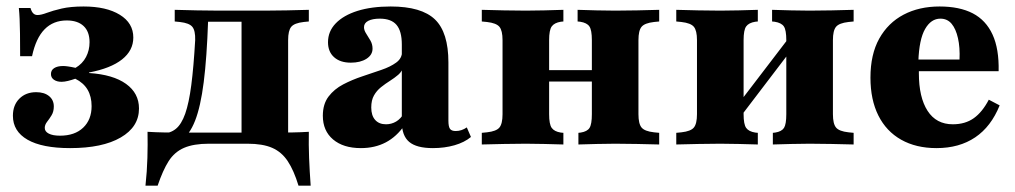

<svg xmlns="http://www.w3.org/2000/svg" viewBox="-20 -450 3161 598"><path d="M198.4 11.3Q111.3 11.3 65.7 -14.9Q20.2 -41.1 20.2 -89.5Q20.2 -122.6 40.3 -142.7Q60.5 -162.9 92.7 -162.9Q117.7 -162.9 132.7 -150.8Q147.6 -138.7 147.6 -118.5Q147.6 -102.4 140.7 -91.1Q133.9 -79.8 126.6 -70.6Q119.4 -61.3 119.4 -51.6Q119.4 -40.3 131.9 -33.9Q144.4 -27.4 166.9 -27.4Q212.9 -27.4 239.1 -52.4Q265.3 -77.4 265.3 -119.4Q265.3 -149.2 252.8 -170.6Q240.3 -191.9 214.5 -204.8Q203.2 -200.8 191.9 -198Q180.6 -195.2 171.8 -195.2Q157.3 -195.2 148 -201.6Q138.7 -208.1 138.7 -219.4Q138.7 -231.5 148.8 -237.9Q158.9 -244.4 176.6 -244.4Q183.1 -244.4 191.9 -243.1Q200.8 -241.9 215.3 -238.7Q237.1 -251.6 248 -272.6Q258.9 -293.5 258.9 -318.5Q258.9 -351.6 240.3 -369Q221.8 -386.3 187.9 -386.3Q146 -386.3 119 -358.9Q91.9 -331.5 79.8 -275H42.7Q42.7 -317.7 42.3 -345.2Q41.9 -372.6 41.1 -391.1Q40.3 -409.7 38.7 -425H75Q78.2 -413.7 83.5 -408.5Q88.7 -403.2 96.8 -403.2Q108.1 -403.2 126.2 -410.1Q144.4 -416.9 172.2 -423.4Q200 -429.8 240.3 -429.8Q311.3 -429.8 353.2 -404Q395.2 -378.2 395.2 -333.1Q395.2 -292.7 360.1 -264.9Q325 -237.1 257.3 -224.2V-222.6Q332.3 -217.7 372.6 -188.7Q412.9 -159.7 412.9 -112.1Q412.9 -54.8 356 -21.8Q299.2 11.3 198.4 11.3Z M630.6 -2.4Q583.1 -2.4 553.2 10.5Q523.4 23.4 505.2 52Q487.1 80.6 471 128.2H433.1Q437.9 83.9 439.1 41.9Q440.3 0 439.5 -39.5Q465.3 -37.9 490.7 -37.5Q516.1 -37.1 541.9 -37.1H630.6H773.4V-2.4ZM475 7.3 487.1 -34.7Q510.5 -34.7 527.8 -48.8Q545.2 -62.9 556.9 -96Q568.5 -129 575.8 -185.1Q583.1 -241.1 587.9 -325Q588.7 -354.8 579 -366.5Q569.4 -378.2 540.3 -381.5L524.2 -383.1V-419.4Q561.3 -418.5 593.1 -417.7Q625 -416.9 661.3 -416.9H671H804H804.8Q841.1 -416.9 873.4 -417.7Q905.6 -418.5 941.9 -419.4V-383.1L925.8 -381.5Q896.8 -378.2 887.1 -366.5Q877.4 -354.8 877.4 -325V-209.7H732.3V-386.3L739.5 -382.3H623.4L628.2 -386.3Q624.2 -270.2 614.5 -194Q604.8 -117.7 587.5 -73.8Q570.2 -29.8 542.7 -11.3Q515.3 7.3 475 7.3ZM732.3 -2.4V-209.7H877.4V-2.4ZM732.3 -2.4 733.1 -10.5 791.1 -37.1H750.8H839.5Q865.3 -37.1 891.1 -37.5Q916.9 -37.9 941.9 -39.5Q941.1 0 942.7 41.9Q944.4 83.9 947.6 128.2H909.7Q895.2 80.6 876.2 52Q857.3 23.4 827.8 10.5Q798.4 -2.4 750.8 -2.4Z M1231.5 -209.7V-311.3Q1231.5 -353.2 1214.9 -372.6Q1198.4 -391.9 1162.9 -391.9Q1140.3 -391.9 1127 -385.1Q1113.7 -378.2 1113.7 -365.3Q1113.7 -355.6 1120.6 -345.2Q1127.4 -334.7 1133.9 -323.4Q1140.3 -312.1 1140.3 -298.4Q1140.3 -279 1121.4 -266.9Q1102.4 -254.8 1072.6 -254.8Q1039.5 -254.8 1020.6 -271.8Q1001.6 -288.7 1001.6 -318.5Q1001.6 -352.4 1025.8 -377.4Q1050 -402.4 1093.5 -416.1Q1137.1 -429.8 1196.8 -429.8Q1292.7 -429.8 1334.7 -389.5Q1376.6 -349.2 1376.6 -255.6V-209.7ZM1104 11.3Q1049.2 11.3 1017.3 -15.7Q985.5 -42.7 985.5 -89.5Q985.5 -125.8 1003.2 -149.2Q1021 -172.6 1048.8 -187.1Q1076.6 -201.6 1108.1 -212.1Q1139.5 -222.6 1167.7 -232.3Q1196 -241.9 1214.1 -255.2Q1232.3 -268.5 1232.3 -289.5L1236.3 -242.7Q1232.3 -227.4 1220.6 -217.3Q1208.9 -207.3 1194.8 -198.4Q1180.6 -189.5 1166.9 -178.6Q1153.2 -167.7 1144.8 -152.8Q1136.3 -137.9 1136.3 -115.3Q1136.3 -90.3 1148.4 -76.6Q1160.5 -62.9 1182.3 -62.9Q1199.2 -62.9 1213.7 -71.4Q1228.2 -79.8 1238.7 -98.4L1240.3 -60.5Q1215.3 -24.2 1181.5 -6.5Q1147.6 11.3 1104 11.3ZM1376.6 -74.2Q1376.6 -55.6 1381.5 -48.8Q1386.3 -41.9 1399.2 -41.9Q1408.9 -41.9 1417.3 -44.8Q1425.8 -47.6 1433.9 -53.2L1446.8 -23.4Q1426.6 -6.5 1395.6 2.4Q1364.5 11.3 1328.2 11.3Q1277.4 11.3 1254.4 -8.1Q1231.5 -27.4 1231.5 -70.2V-209.7H1376.6Z M1896 -2.4Q1866.1 -2.4 1839.5 -1.6Q1812.9 -0.8 1781.5 0V-36.3L1788.7 -37.1Q1808.9 -40.3 1816.1 -51.6Q1823.4 -62.9 1823.4 -94.4V-209.7H1968.5V-94.4Q1968.5 -64.5 1978.2 -52.8Q1987.9 -41.1 2016.9 -37.9L2033.1 -36.3V0Q1996.8 -0.8 1964.9 -1.6Q1933.1 -2.4 1896 -2.4ZM1617.7 -2.4Q1581.5 -2.4 1549.2 -1.6Q1516.9 -0.8 1480.6 0V-36.3L1496.8 -37.9Q1525.8 -41.1 1535.5 -52.8Q1545.2 -64.5 1545.2 -94.4V-325Q1545.2 -354.8 1535.5 -366.5Q1525.8 -378.2 1496.8 -381.5L1480.6 -383.1V-419.4Q1516.9 -418.5 1549.2 -417.7Q1581.5 -416.9 1617.7 -416.9Q1648.4 -416.9 1675.4 -417.7Q1702.4 -418.5 1734.7 -419.4V-383.1L1726.6 -382.3Q1706.5 -379 1698.4 -367.7Q1690.3 -356.5 1690.3 -325V-94.4Q1690.3 -62.9 1698.4 -51.6Q1706.5 -40.3 1726.6 -37.1L1734.7 -36.3V0Q1702.4 -0.8 1675.4 -1.6Q1648.4 -2.4 1617.7 -2.4ZM1823.4 -209.7V-325Q1823.4 -356.5 1815.7 -367.7Q1808.1 -379 1787.1 -382.3L1779 -383.1V-419.4Q1811.3 -418.5 1838.3 -417.7Q1865.3 -416.9 1896 -416.9Q1933.1 -416.9 1964.9 -417.7Q1996.8 -418.5 2033.1 -419.4V-383.1L2016.9 -381.5Q1987.9 -378.2 1978.2 -366.5Q1968.5 -354.8 1968.5 -325V-209.7ZM1632.3 -196V-231.5H1881.5V-196Z M2501.6 -2.4Q2471.8 -2.4 2445.2 -1.6Q2418.5 -0.8 2387.1 0V-36.3L2394.4 -37.1Q2414.5 -40.3 2421.8 -51.6Q2429 -62.9 2429 -94.4V-209.7H2574.2V-94.4Q2574.2 -64.5 2583.9 -52.8Q2593.5 -41.1 2622.6 -37.9L2638.7 -36.3V0Q2602.4 -0.8 2570.6 -1.6Q2538.7 -2.4 2501.6 -2.4ZM2223.4 -2.4Q2187.1 -2.4 2154.8 -1.6Q2122.6 -0.8 2086.3 0V-36.3L2102.4 -37.9Q2131.5 -41.1 2141.1 -52.8Q2150.8 -64.5 2150.8 -94.4V-325Q2150.8 -354.8 2141.1 -366.5Q2131.5 -378.2 2102.4 -381.5L2086.3 -383.1V-419.4Q2122.6 -418.5 2154.8 -417.7Q2187.1 -416.9 2223.4 -416.9Q2254 -416.9 2281 -417.7Q2308.1 -418.5 2340.3 -419.4V-383.1L2332.3 -382.3Q2312.1 -379 2304 -367.7Q2296 -356.5 2296 -325V-94.4Q2296 -62.9 2304 -51.6Q2312.1 -40.3 2332.3 -37.1L2340.3 -36.3V0Q2308.1 -0.8 2281 -1.6Q2254 -2.4 2223.4 -2.4ZM2429 -209.7V-325Q2429 -356.5 2421.4 -367.7Q2413.7 -379 2392.7 -382.3L2384.7 -383.1V-419.4Q2416.9 -418.5 2444 -417.7Q2471 -416.9 2501.6 -416.9Q2538.7 -416.9 2570.6 -417.7Q2602.4 -418.5 2638.7 -419.4V-383.1L2622.6 -381.5Q2593.5 -378.2 2583.9 -366.5Q2574.2 -354.8 2574.2 -325V-209.7ZM2246.8 -34.7 2246 -82.3 2476.6 -383.9V-336.3Z M2896.8 11.3Q2833.1 11.3 2786.7 -14.9Q2740.3 -41.1 2715.7 -90.3Q2691.1 -139.5 2691.1 -208.1Q2691.1 -280.6 2718.5 -329.8Q2746 -379 2794.4 -404.4Q2842.7 -429.8 2906.5 -429.8Q2968.5 -429.8 3009.7 -408.5Q3050.8 -387.1 3071.4 -342.3Q3091.9 -297.6 3090.3 -228.2H2797.6L2796 -264.5H2968.5Q2970.2 -302.4 2963.7 -331Q2957.3 -359.7 2944 -375.8Q2930.6 -391.9 2908.9 -391.9Q2879.8 -391.9 2861.3 -359.7Q2842.7 -327.4 2840.3 -258.9L2842.7 -254Q2841.9 -247.6 2841.9 -240.7Q2841.9 -233.9 2841.9 -221.8Q2841.9 -146.8 2869 -104.8Q2896 -62.9 2947.6 -62.9Q2986.3 -62.9 3012.9 -81.9Q3039.5 -100.8 3059.7 -139.5L3093.5 -121.8Q3066.9 -55.6 3017.3 -22.2Q2967.7 11.3 2896.8 11.3Z"/></svg>

Font: Playfair 9pt Black
Style: Regular
Weight: 900
Designer: Claus Eggers Sørensen
Foundry: Claus Eggers Sørensen
Version: Version 2.203